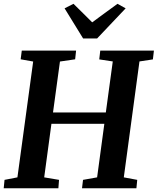

<svg xmlns="http://www.w3.org/2000/svg" viewBox="-23 -1016 850 1036"><path d="M-3 0 1.5 -45.5 71 -59 156 -684 88.5 -696 94.5 -743H387.5L382.5 -696L300.5 -684L263 -409H548L585.5 -684.5L512.5 -695.5L518 -743H807.5L802 -695.5L729.5 -684.5L645 -59L717.5 -45.5L713 0H419.5L425 -45.5L501 -59L540 -348H254.5L215.5 -59L295.5 -45.5L292 0ZM425.5 -808.5 325.5 -971 373.5 -995.5Q399 -970.5 424.2 -945.5Q449.5 -920.5 474.5 -895.5Q508 -920.5 542.5 -945.5Q577 -970.5 611 -995.5L655 -971L501 -808.5Z"/></svg>

Font: Merriweather 28pt
Style: Bold Italic
Weight: 700
Italic angle: -7.8°
Version: Version 2.101